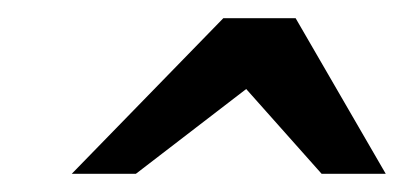

<svg xmlns="http://www.w3.org/2000/svg" viewBox="-20 -740 440 209"><path d="M330.1 -550.8 248 -643.1 127.9 -550.8H58.1L223.1 -720.2H301.8L399.9 -550.8Z"/></svg>

Font: Charis SIL Phon
Style: Italic
Weight: 400
Italic angle: -11°
Foundry: SIL International
Version: Version 5.000